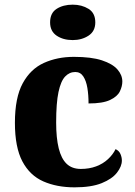

<svg xmlns="http://www.w3.org/2000/svg" viewBox="-20 -794 581 824"><path d="M300 10Q224 10 166 -15.5Q108 -41 76 -101.5Q44 -162 44 -267Q44 -375 77.5 -436.5Q111 -498 168.5 -524Q226 -550 297 -550Q372 -550 417.5 -535Q463 -520 484 -496Q505 -472 505 -444Q505 -424 494.5 -402Q484 -380 452.5 -365Q421 -350 360 -350Q360 -386 355 -416.5Q350 -447 337.5 -466Q325 -485 303 -485Q278 -485 259.5 -465.5Q241 -446 231 -399Q221 -352 221 -268Q221 -202 232 -157.5Q243 -113 266 -91Q289 -69 327 -69Q363 -69 392.5 -80Q422 -91 443.5 -111Q465 -131 476 -154Q491 -147 497 -133Q503 -119 503 -105Q503 -80 482 -53Q461 -26 416.5 -8Q372 10 300 10ZM292 -622Q251 -622 223 -641Q195 -660 195 -698Q195 -738 223 -756Q251 -774 292 -774Q331 -774 360 -756Q389 -738 389 -698Q389 -660 360 -641Q331 -622 292 -622Z"/></svg>

Font: Noto Serif Bengali ExtraBold
Style: Regular
Weight: 800
Designer: Juan Bruce, Universal Thirst, Indian Type Foundry and the Monotype Design Team.
Foundry: Monotype Imaging Inc.
Version: Version 2.003